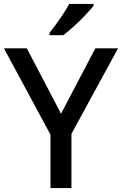

<svg xmlns="http://www.w3.org/2000/svg" viewBox="-20 -1054 623 981"><path d="M292 -473 467 -807H583L345 -370V-93H238V-366L0 -807H117ZM458 -1024Q443 -1006 416 -977Q389 -948 358 -920Q327 -892 303 -874H233V-886Q248 -905 267 -931Q286 -957 304 -984.5Q322 -1012 334 -1034H458Z"/></svg>

Font: Noto Sans Telugu UI Medium
Style: Regular
Weight: 500
Designer: Jelle Bosma - Monotype Design Team
Foundry: Monotype Imaging Inc.
Version: Version 2.005; ttfautohint (v1.8.4.7-5d5b)